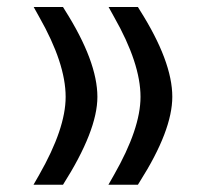

<svg xmlns="http://www.w3.org/2000/svg" viewBox="-20 -523 567 537"><path d="M283.7 -503.4H365.7L371.1 -494.6Q461.9 -351.1 461.9 -252.4Q461.9 -158.2 371.1 -15.1L365.7 -6.3H283.2L298.8 -33.7Q373 -163.6 373 -252Q373 -345.7 298.8 -476.1ZM156.2 -6.3H73.7L89.4 -33.7Q163.6 -163.6 163.6 -252Q163.6 -345.7 89.4 -476.1L74.2 -503.4H156.2L161.6 -494.6Q252.4 -351.1 252.4 -252Q252.4 -157.7 156.2 -6.3Z"/></svg>

Font: Gandom FD
Style: FD
Weight: 400
Foundry: DejaVu fonts team - Redesigned by Saber Rastikerdar - Based on Samim Font
Version: Version 0.6